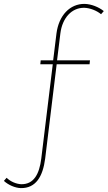

<svg xmlns="http://www.w3.org/2000/svg" viewBox="-149 -772 553 986"><path d="M284 -732C313 -731 347 -718 370 -699L384 -715C358 -736 320 -751 286 -752C210 -753 153 -693 141 -600L124 -462H60L58 -442H122L63 42C53 123 24 175 -40 174C-66 173 -96 160 -115 141L-129 157C-106 178 -72 193 -42 194C35 195 71 135 83 42L142 -442H311L313 -462H144L161 -600C171 -681 220 -733 284 -732Z"/></svg>

Font: Montserrat Thin
Style: Regular
Weight: 250
Designer: Julieta Ulanovsky
Foundry: Julieta Ulanovsky
Version: Version 4.000